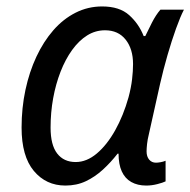

<svg xmlns="http://www.w3.org/2000/svg" viewBox="-20 -566 591 596"><path d="M183 10Q123 10 85 -35.5Q47 -81 47 -170Q47 -231 59 -287Q71 -343 93 -390Q115 -437 145.5 -472Q176 -507 214.5 -526.5Q253 -546 297 -546Q351 -546 381 -519Q411 -492 426 -454H431Q439 -471 451.5 -495.5Q464 -520 478 -536H551Q540 -515 526.5 -477.5Q513 -440 500 -395Q487 -350 477 -306L442 -149Q438 -133 436.5 -119Q435 -105 435 -96Q435 -80 443 -70.5Q451 -61 464 -61Q470 -61 478.5 -62.5Q487 -64 494 -67V-3Q486 1 468.5 5.5Q451 10 434 10Q407 10 387.5 -1Q368 -12 358 -34Q348 -56 348 -89H345Q324 -62 299.5 -39.5Q275 -17 246.5 -3.5Q218 10 183 10ZM215 -63Q249 -63 280.5 -89.5Q312 -116 337.5 -161.5Q363 -207 379 -264Q387 -294 390 -320Q393 -346 393 -367Q393 -414 370 -443Q347 -472 306 -472Q276 -472 250.5 -456Q225 -440 204 -411Q183 -382 168 -343.5Q153 -305 145 -261Q137 -217 137 -170Q137 -116 157.5 -89.5Q178 -63 215 -63Z"/></svg>

Font: Noto Sans Display
Style: Italic
Weight: 400
Italic angle: -12°
Designer: Monotype Design Team
Foundry: Monotype Imaging Inc.
Version: Version 2.003